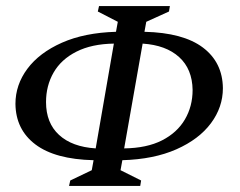

<svg xmlns="http://www.w3.org/2000/svg" viewBox="-20 -597 791 634"><path d="M208 17 212 -1 283 -35 289 -68Q162 -71 97 -120Q32 -169 31 -254Q31 -317 70.5 -370Q110 -423 184.5 -456Q259 -489 363 -492L369 -525L303 -559L307 -577H541L538 -559L463 -525L457 -492Q585 -489 650 -440Q715 -391 716 -306Q716 -243 676.5 -190Q637 -137 562.5 -104Q488 -71 384 -68L378 -35L446 -1L443 17ZM616 -300Q615 -369 571.5 -408.5Q528 -448 451 -453L390 -107Q465 -108 515 -133.5Q565 -159 590.5 -202.5Q616 -246 616 -300ZM132 -260Q132 -191 175 -151.5Q218 -112 296 -107L356 -453Q283 -452 232.5 -426.5Q182 -401 157 -357.5Q132 -314 132 -260Z"/></svg>

Font: Spectral SC Medium
Style: Italic
Weight: 500
Italic angle: -10°
Designer: Jean-Baptiste Levee
Foundry: Production Type
Version: Version 2.001